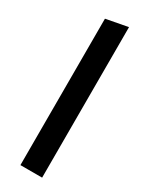

<svg xmlns="http://www.w3.org/2000/svg" viewBox="-195 -774 632 812"><g transform="rotate(30 121.0 -367.5)"><path d="M68 0V-715L174 -735V0Z"/></g></svg>

Font: Radio Canada Condensed Medium
Style: Regular
Weight: 500
Width: 3
Designer: Charles Daoud, Etienne Aubert Bonn, Alexandre Saumier Demers, Jacques Le Bailly
Foundry: Radio-Canada
Version: Version 2.104; ttfautohint (v1.8.4.7-5d5b);gftools[0.9.28.de